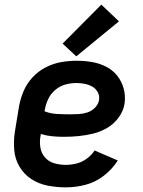

<svg xmlns="http://www.w3.org/2000/svg" viewBox="-20 -800 616 828"><path d="M264 8Q306 8 348.5 -3Q391 -14 427.5 -42Q464 -70 488 -108L388 -151Q375 -131 354.5 -116Q334 -101 310.5 -95Q287 -89 264 -89Q238 -89 214 -96Q190 -103 174 -121Q158 -139 154 -164.5Q150 -190 155 -215L156 -222Q179 -215 204 -212.5Q229 -210 254 -210Q286 -210 317.5 -213Q349 -216 380.5 -223.5Q412 -231 441.5 -248Q471 -265 491.5 -293Q512 -321 517 -352Q522 -386 513.5 -417.5Q505 -449 485.5 -473.5Q466 -498 437.5 -512.5Q409 -527 376.5 -532.5Q344 -538 310 -538Q277 -538 243 -532Q209 -526 177 -509.5Q145 -493 120 -466Q95 -439 81.5 -406.5Q68 -374 62 -341L44 -231Q38 -191 41.5 -152Q45 -113 64.5 -80.5Q84 -48 115.5 -27.5Q147 -7 185.5 0.5Q224 8 264 8ZM283 -307Q254 -307 226 -308.5Q198 -310 172 -320L173 -325Q177 -349 187.5 -372Q198 -395 218 -412Q238 -429 262 -435.5Q286 -442 310 -442Q328 -442 345.5 -438.5Q363 -435 378 -426.5Q393 -418 401.5 -402.5Q410 -387 407 -368Q404 -350 389.5 -335.5Q375 -321 356.5 -315Q338 -309 319.5 -308Q301 -307 283 -307ZM309 -557 493 -708 417 -780 250 -612Z"/></svg>

Font: Iosevka Sparkle Semibold
Style: Italic
Weight: 600
Italic angle: -9°
Designer: Belleve Invis
Foundry: Belleve Invis
Version: Version 4.5.0; ttfautohint (v1.8.3)